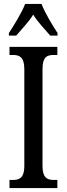

<svg xmlns="http://www.w3.org/2000/svg" viewBox="-20 -951 337 971"><path d="M25 -784V-771H62C90 -804 124 -838 148 -877C172 -838 206 -804 234 -771H271V-784C246 -822 207 -886 190 -931H107C90 -886 50 -822 25 -784ZM28 0H270V-41H251C218 -41 195 -53 195 -111V-602C195 -662 217 -673 251 -673H270V-714H28V-673H47C78 -673 103 -662 103 -602V-110C103 -52 78 -41 47 -41H28Z"/></svg>

Font: Noto Serif Devanagari ExtraCondensed
Style: Regular
Weight: 400
Width: 2
Designer: Universal Thirst, Indian Type Foundry and the Monotype Design Team
Foundry: Monotype Imaging Inc.
Version: Version 2.004